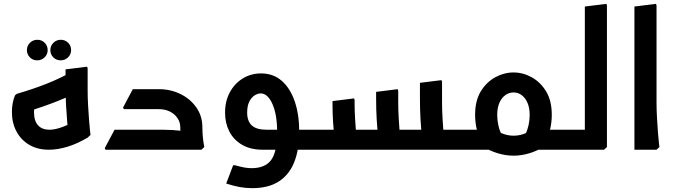

<svg xmlns="http://www.w3.org/2000/svg" viewBox="-20 -779 3514 999"><path d="M174 -465Q151 -465 135.5 -480.5Q120 -496 120 -518Q120 -541 136 -556.5Q152 -572 174 -572Q197 -572 212.5 -556.5Q228 -541 228 -518Q228 -496 212 -480.5Q196 -465 174 -465ZM296 -465Q273 -465 257.5 -480.5Q242 -496 242 -518Q242 -541 258 -556.5Q274 -572 296 -572Q319 -572 334.5 -556.5Q350 -541 350 -518Q350 -496 334 -480.5Q318 -465 296 -465Z M234 0Q176 0 133 -25Q90 -50 66 -94.5Q42 -139 42 -196Q42 -244 58 -283L68 -291Q154 -316 223 -343.5Q292 -371 347 -402L404 -311Q350 -281 279.5 -253Q209 -225 123 -198L157 -228Q159 -230 158 -220Q157 -210 157 -195Q157 -150 178 -127Q199 -104 237 -104Q284 -104 356 -141L436 -63Q384 -32 332.5 -16Q281 0 234 0ZM330 -63 333 -109Q333 -109 330 -141.5Q327 -174 324 -225Q321 -276 321 -332V-418L433 -432L436 -424V-310Q436 -269 438.5 -228Q441 -187 443.5 -152.5Q446 -118 448.5 -97.5Q451 -77 451 -77L436 -63Z M918 -117Q918 -143 903.5 -164.5Q889 -186 864 -198.5Q839 -211 807 -211H661V-222L673 -315H807Q867 -315 918.5 -290Q970 -265 1001.5 -220Q1033 -175 1033 -117ZM529 0 525 -8 576 -104H728V0ZM576 0V-104H827Q852 -104 876.5 -102.5Q901 -101 917 -99Q933 -97 933 -97V0ZM625 -211 620 -219 671 -315H790V-211ZM929 0Q925 -27 921.5 -57Q918 -87 918 -117H1033Q1033 -87 1036 -60Q1039 -33 1043 -14L1028 0Z M1346 0Q1283 0 1239 -26Q1195 -52 1173 -95.5Q1151 -139 1151 -193Q1151 -253 1176 -299Q1201 -345 1243.5 -371Q1286 -397 1338 -397Q1402 -397 1446 -358.5Q1490 -320 1513.5 -251.5Q1537 -183 1537 -92H1422Q1422 -183 1397.5 -238Q1373 -293 1336 -293Q1321 -293 1304.5 -282.5Q1288 -272 1277 -250Q1266 -228 1266 -193Q1266 -149 1290 -126.5Q1314 -104 1367 -104H1624V0ZM1292 200Q1258 200 1226 194Q1194 188 1157 176L1193 81H1203Q1232 89 1251 92.5Q1270 96 1289 96Q1359 96 1390.5 54Q1422 12 1422 -92H1537Q1537 -1 1511 64.5Q1485 130 1431 165Q1377 200 1292 200ZM1624 0V-104Q1636 -104 1640 -90Q1644 -76 1644 -53Q1644 -31 1640 -15.5Q1636 0 1624 0Z M2255 0V-104H2366V0ZM2366 0V-104Q2378 -104 2382 -90.5Q2386 -77 2386 -53Q2386 -31 2382 -15.5Q2378 0 2366 0ZM1624 0V-104H2223V0ZM1946 0 1949 -42Q1949 -42 1946 -74.5Q1943 -107 1940 -158Q1937 -209 1937 -265V-301L2049 -315L2052 -307V-247Q2052 -206 2054.5 -165Q2057 -124 2059.5 -89.5Q2062 -55 2064.5 -34.5Q2067 -14 2067 -14L2052 0ZM1719 0 1722 -42Q1722 -42 1719 -70Q1716 -98 1713 -144Q1710 -190 1710 -243V-253L1822 -267L1825 -259V-242Q1825 -203 1827.5 -163Q1830 -123 1832.5 -89Q1835 -55 1837.5 -34.5Q1840 -14 1840 -14L1825 0ZM2174 0 2177 -42Q2177 -42 2174 -74.5Q2171 -107 2168 -158Q2165 -209 2165 -265V-348L2277 -362L2280 -354V-247Q2280 -206 2282.5 -165Q2285 -124 2287.5 -89.5Q2290 -55 2292.5 -34.5Q2295 -14 2295 -14L2280 0ZM1624 0Q1613 0 1608.5 -15.5Q1604 -31 1604 -53Q1604 -76 1608.5 -90Q1613 -104 1624 -104Z M2487 -32Q2471 -63 2461.5 -102.5Q2452 -142 2452 -181Q2452 -255 2481.5 -303.5Q2511 -352 2557 -377Q2603 -402 2652 -402Q2701 -402 2746.5 -377Q2792 -352 2821.5 -303.5Q2851 -255 2851 -181Q2851 -142 2841.5 -102.5Q2832 -63 2815 -32L2714 -82Q2724 -100 2730 -127Q2736 -154 2736 -181Q2736 -217 2725 -243Q2714 -269 2695 -283.5Q2676 -298 2652 -298Q2628 -298 2608.5 -283.5Q2589 -269 2578 -243Q2567 -217 2567 -181Q2567 -154 2573 -127Q2579 -100 2589 -82ZM2366 0 2367 -104H2554L2553 0ZM2652 31Q2612 31 2570 18.5Q2528 6 2489 -19L2551 -106Q2579 -89 2603 -81Q2627 -73 2652 -73Q2678 -73 2702 -81Q2726 -89 2753 -106L2815 -19Q2776 6 2734.5 18.5Q2693 31 2652 31ZM2760 0V-104H2937V0ZM2366 0Q2355 0 2350.5 -15.5Q2346 -31 2346 -53Q2346 -76 2350.5 -90Q2355 -104 2366 -104ZM2937 0V-104Q2949 -104 2953 -90Q2957 -76 2957 -53Q2957 -31 2953 -15.5Q2949 0 2937 0Z M3023 0V-745L3135 -759L3138 -751V-14L3123 0ZM2937 0V-104H3100V0ZM2937 0Q2926 0 2921.5 -15.5Q2917 -31 2917 -53Q2917 -76 2921.5 -90Q2926 -104 2937 -104Z M3281 0V-745L3393 -759L3396 -751V-247Q3396 -206 3398.5 -165Q3401 -124 3403.5 -89.5Q3406 -55 3408.5 -34.5Q3411 -14 3411 -14L3396 0Z"/></svg>

Font: Fustat
Style: Bold
Weight: 700
Designer: Mohamed Gaber, Khaled Hosny, Laura Garcia Mut
Foundry: Kief Type Foundry, Alif Type Foundry, Hard Type Foundry
Version: Version 1.007